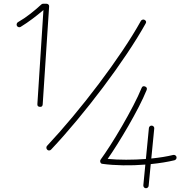

<svg xmlns="http://www.w3.org/2000/svg" viewBox="-20 -809 1024 1023"><path d="M192.4 -239.7Q177.7 -240.7 179.2 -254.9L211.4 -755.4Q183.1 -731.4 152.6 -708.5Q122.1 -685.5 90.3 -666Q85.4 -662.6 79.3 -664.3Q73.2 -666 70.3 -670.9Q67.4 -676.3 69.1 -682.1Q70.8 -688 75.7 -690.9Q108.9 -710 140.9 -734.9Q172.9 -759.8 200.7 -785.6Q204.1 -789.1 210.4 -789.1H227.5Q233.9 -789.1 238.3 -784.7Q242.7 -780.3 241.7 -773.9L207.5 -252.9Q206.5 -238.3 192.4 -239.7ZM231.9 -11.2Q227.5 -15.1 227.1 -21.5Q226.6 -27.8 231 -32.2Q296.4 -102.1 367.2 -186.8Q438 -271.5 506.1 -361.8Q574.2 -452.1 632.3 -538.6Q690.4 -625 730.5 -697.3Q733.4 -702.6 739.5 -704.3Q745.6 -706.1 750.5 -703.1Q763.2 -695.8 755.9 -683.6Q714.8 -609.9 656.2 -522.5Q597.7 -435.1 529.3 -344.2Q460.9 -253.4 389.9 -168Q318.8 -82.5 252.4 -12.2Q248.5 -7.8 242.2 -7.3Q235.8 -6.8 231.9 -11.2ZM789.1 -139.6Q794.9 -139.2 798.8 -134.5Q802.7 -129.9 801.8 -124L786.1 35.6Q853 28.8 902.8 16.6Q908.7 15.1 914.1 18.6Q919.4 22 920.4 27.3Q921.9 33.2 918.5 38.3Q915 43.5 909.7 44.9Q855 58.1 783.2 65.4L772 181.2Q771.5 187 766.8 190.7Q762.2 194.3 756.3 193.8Q750.5 193.4 746.8 188.5Q743.2 183.6 743.7 178.2L754.4 67.9Q695.3 72.8 635.3 71.8Q575.2 70.8 525.9 64Q524.4 64 520 62.5Q515.1 59.1 513.9 52.7Q512.7 46.4 516.1 41.5Q537.6 12.2 567.9 -34.9Q598.1 -82 630.1 -137.2Q662.1 -192.4 689.9 -245.8Q717.8 -299.3 734.4 -340.3Q739.7 -353.5 753.4 -348.1Q766.6 -342.3 761.2 -329.1Q745.1 -289.6 719.5 -239.7Q693.8 -189.9 664.1 -138.4Q634.3 -86.9 605.5 -41Q576.7 4.9 553.7 37.6Q599.1 42 652.1 42Q705.1 42 757.3 38.1L773.4 -127Q773.9 -132.8 778.8 -136.7Q783.7 -140.6 789.1 -139.6Z"/></svg>

Font: Mikhak-DS1-FD ExtraLight
Style: Regular
Weight: 200
Designer: Amin Abedi
Version: Version 3.2